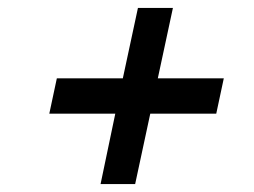

<svg xmlns="http://www.w3.org/2000/svg" viewBox="-20 -598 639 483"><path d="M233 -135 270 -312H104L123 -401H289L327 -578H415L377 -401H543L524 -312H358L320 -135Z"/></svg>

Font: Red Hat Text Medium
Style: Italic
Weight: 500
Italic angle: -12°
Designer: Pentagram, MCKL
Foundry: Pentagram, MCKL
Version: Version 1.023; ttfautohint (v1.8.3)